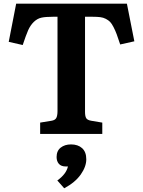

<svg xmlns="http://www.w3.org/2000/svg" viewBox="-20 -720 769 1032"><path d="M195.8 0V-61L255.9 -70.8Q275.9 -73.7 282.5 -85.9Q289.1 -98.1 289.1 -123V-629.9H264.2Q224.6 -629.9 202.4 -625Q180.2 -620.1 161.6 -602.1Q143.1 -584 131.3 -557.4Q119.6 -530.8 102.1 -478L26.9 -495.1L66.9 -700.2H662.1L702.1 -498L626 -481Q614.7 -515.6 607.4 -535.4Q600.1 -555.2 590.3 -574.2Q580.6 -593.3 571.8 -602.3Q563 -611.3 548.8 -618.7Q534.7 -626 518.3 -627.9Q502 -629.9 478 -629.9H437V-119.1Q437 -94.7 443.6 -84.5Q450.2 -74.2 471.2 -70.8L529.8 -61V0ZM325.2 292 288.1 250Q335.9 215.8 345.2 174.8H334Q308.6 174.8 296.4 160.6Q284.2 146.5 284.2 124Q284.2 90.8 306.2 73.5Q328.1 56.2 361.8 56.2Q398.9 56.2 421.4 76.4Q443.8 96.7 443.8 136.2Q443.8 175.8 413.8 218.3Q383.8 260.7 325.2 292Z"/></svg>

Font: Literata Book
Style: Bold
Weight: 700
Designer: Latin by Veronika Burian and Jose Scaglione. Greek by Irene Vlachou. Cyrillic by Vera Evstafieva
Foundry: TypeTogether
Version: Version 2.003;PS 002.003;hotconv 1.0.88;makeotf.lib2.5.64775